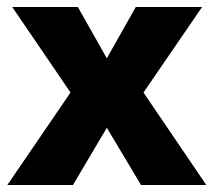

<svg xmlns="http://www.w3.org/2000/svg" viewBox="-20 -530 612 550"><path d="M189 0H1L182 -265L15 -510H203L286 -363L369 -510H559L391 -265L571 0H384L286 -164Z"/></svg>

Font: Wix Madefor Text ExtraBold
Style: Regular
Weight: 800
Designer: Dalton Maag Ltd
Foundry: Dalton Maag Ltd
Version: Version 3.100